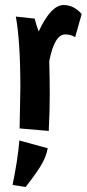

<svg xmlns="http://www.w3.org/2000/svg" viewBox="-20 -498 345 764"><path d="M239 -361Q197 -361 176 -255Q178 -185 178 -121Q178 -57 174 23L58 13Q61 -134 61 -149Q61 -334 43 -432L118 -424Q125 -395 134 -373Q183 -478 233 -478Q274 -478 305 -442L279 -350Q263 -361 239 -361ZM57 61 170 92Q163 128 142.5 161.5Q122 195 82 246L30 238Q51 136 57 61Z"/></svg>

Font: Boogaloo
Style: Regular
Weight: 400
Designer: John Vargas Beltran
Foundry: John Vargas Beltran
Version: Version 1.002